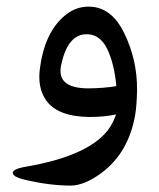

<svg xmlns="http://www.w3.org/2000/svg" viewBox="-20 -354 492 593"><path d="M292 181.2C348.6 139.6 383.8 79.6 397.5 1C400.9 -19.5 402.8 -45.4 403.3 -76.2C403.8 -139.2 390.1 -197.8 363.3 -252.4C336.9 -306.2 300.8 -333 255.4 -333.5C225.6 -334 198.7 -323.2 174.8 -301.3C136.7 -266.6 112.8 -214.4 103.5 -144.5C97.7 -104 104 -70.3 122.6 -43.9C146.5 -10.3 191.4 6.8 256.8 7.3C285.6 7.3 312.5 4.9 338.4 -0.5C334 12.7 328.1 24.9 320.8 37.1C283.2 96.2 195.8 137.7 58.6 161.1C30.8 166 17.6 172.9 19.5 181.2C21 188.5 31.7 194.8 50.8 199.7C104.5 212.9 153.8 219.2 198.2 219.2C226.1 219.2 257.3 206.5 292 181.2ZM241.7 -248C271.5 -250.5 294.9 -235.8 311 -203.1C325.2 -173.8 335 -135.3 339.4 -87.9C312 -83.5 284.2 -81.5 255.4 -81.1C188 -80.6 159.2 -104 168.5 -151.4C181.2 -212.9 205.6 -245.1 241.7 -248Z"/></svg>

Font: Gandom
Style: Regular
Weight: 400
Foundry: DejaVu fonts team - Redesigned by Saber Rastikerdar - Based on Samim Font
Version: Version 0.8